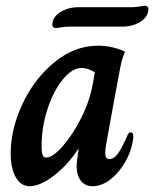

<svg xmlns="http://www.w3.org/2000/svg" viewBox="-20 -634 533 664"><path d="M17 -104Q17 -187 57.5 -274Q98 -361 168 -418.5Q238 -476 319 -476Q345 -476 370.5 -470Q396 -464 412 -455Q403 -433 400 -419Q397 -405 396 -401Q389 -365 375.5 -291.5Q362 -218 350 -151Q344 -121 344 -105Q344 -94 347.5 -89Q351 -84 358 -84Q375 -84 389 -104.5Q403 -125 419 -162Q421 -168 424 -172Q427 -176 432 -176Q441 -176 441 -162Q441 -155 440 -151Q435 -113 414 -75.5Q393 -38 362.5 -14Q332 10 300 10Q274 10 259.5 -9Q245 -28 245 -60Q245 -68 247 -84L252 -118H250Q213 -62 165.5 -26Q118 10 83 10Q52 10 34.5 -21Q17 -52 17 -104ZM301 -345 308 -384Q283 -399 262 -399Q230 -399 197.5 -359.5Q165 -320 144.5 -257.5Q124 -195 124 -130Q124 -106 127.5 -97.5Q131 -89 140 -89Q162 -89 196.5 -128Q231 -167 261 -226.5Q291 -286 301 -345ZM161 -548Q161 -575 188.5 -592Q216 -609 250 -609H434Q448 -609 462 -611.5Q476 -614 481 -614Q493 -614 493 -603Q493 -576 466 -559Q439 -542 404 -542H220Q206 -542 192 -539.5Q178 -537 173 -537Q161 -537 161 -548Z"/></svg>

Font: Charm
Style: Bold
Weight: 700
Designer: Katatrad Aksorn Co.,Ltd.
Foundry: Cadson Demak Co.,Ltd.
Version: Version 1.001